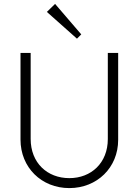

<svg xmlns="http://www.w3.org/2000/svg" viewBox="-20 -953 709 983"><path d="M335 10C477 10 585 -95 585 -237V-682H532V-241C532 -119 447 -41 335 -41C222 -41 137 -119 137 -242V-682H85V-238C85 -96 192 10 335 10ZM220 -892 374 -755 396 -777 262 -933Z"/></svg>

Font: MV Cash ExtraLight
Style: Regular
Weight: 200
Designer: Rodrigo Fuenzalida
Foundry: fragTYPE
Version: Version 1.100;Glyphs 3.1.2 (3151)